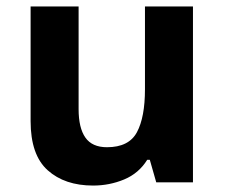

<svg xmlns="http://www.w3.org/2000/svg" viewBox="-20 -566 697 596"><path d="M579 -546V0H465L445 -70H437Q411 -28 365.5 -9Q320 10 269 10Q181 10 128 -37.5Q75 -85 75 -190V-546H224V-227Q224 -169 245 -139Q266 -109 312 -109Q380 -109 405 -155.5Q430 -202 430 -289V-546Z"/></svg>

Font: Noto IKEA Arabic
Style: Bold
Weight: 700
Designer: Monotype Design Team
Foundry: Monotype Imaging Inc.
Version: Version 1.200